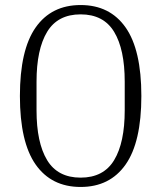

<svg xmlns="http://www.w3.org/2000/svg" viewBox="-20 -730 640 762"><path d="M300 -25Q391 -25 433 -94.5Q475 -164 475 -292V-406Q475 -534 433 -603.5Q391 -673 300 -673Q209 -673 167 -603.5Q125 -534 125 -406V-292Q125 -164 167 -94.5Q209 -25 300 -25ZM300 12Q184 12 121.5 -77Q59 -166 59 -349Q59 -532 121.5 -621Q184 -710 300 -710Q416 -710 478.5 -621Q541 -532 541 -349Q541 -166 478.5 -77Q416 12 300 12Z"/></svg>

Font: IBM Plex Serif Light
Style: Regular
Weight: 300
Designer: Mike Abbink, Paul van der Laan, Pieter van Rosmalen
Foundry: Bold Monday
Version: Version 3.001